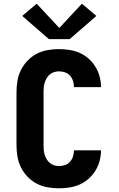

<svg xmlns="http://www.w3.org/2000/svg" viewBox="-20 -1008 640 1036"><path d="M298 8Q267 8 236 2.5Q205 -3 177.5 -17.5Q150 -32 128.5 -54.5Q107 -77 93 -105Q79 -133 74 -164Q69 -195 69 -226V-509Q69 -540 74 -571Q79 -602 93 -630Q107 -658 128.5 -680.5Q150 -703 177.5 -717.5Q205 -732 236 -737.5Q267 -743 298 -743Q327 -743 355.5 -738.5Q384 -734 410 -722.5Q436 -711 458 -691.5Q480 -672 495 -647.5Q510 -623 517.5 -595Q525 -567 525 -538H379Q379 -555 374 -571Q369 -587 358 -599.5Q347 -612 331 -617.5Q315 -623 298 -623Q285 -623 272 -619Q259 -615 249 -606.5Q239 -598 232 -586.5Q225 -575 221 -562Q217 -549 216 -536Q215 -523 215 -509V-226Q215 -212 216 -199Q217 -186 221 -173Q225 -160 232 -148.5Q239 -137 249 -128.5Q259 -120 272 -116Q285 -112 298 -112Q315 -112 331 -117.5Q347 -123 358 -135.5Q369 -148 374 -164Q379 -180 379 -197H525Q525 -168 517.5 -140Q510 -112 495 -87.5Q480 -63 458 -43.5Q436 -24 410 -12.5Q384 -1 355.5 3.5Q327 8 298 8ZM244 -797 100 -922 178 -988 300 -857 422 -988 500 -922 356 -797Z"/></svg>

Font: Iosevka SS04 Heavy Extended
Style: Regular
Weight: 900
Width: 7
Monospace: yes
Designer: Belleve Invis
Foundry: Belleve Invis
Version: Version 19.0.0; ttfautohint (v1.8.4)